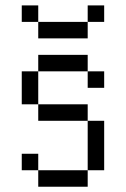

<svg xmlns="http://www.w3.org/2000/svg" viewBox="-20 -708 478 728"><path d="M62.5 -687.5V-625H125V-687.5ZM125 -625V-562.5H312.5V-625ZM312.5 -625H375V-687.5H312.5ZM125 -500V-437.5H312.5V-500ZM312.5 -437.5V-375H375V-437.5ZM125 -437.5H62.5V-312.5H125ZM125 -312.5V-250H312.5V-312.5ZM312.5 -250V-62.5H375V-250ZM312.5 -62.5H125V0H312.5ZM125 -62.5V-125H62.5V-62.5Z"/></svg>

Font: Medodica
Style: Regular
Weight: 400
Version: Version 001.000